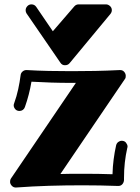

<svg xmlns="http://www.w3.org/2000/svg" viewBox="-20 -833 623 855"><path d="M546.9 -174.8Q539.6 -142.6 535.9 -109.4Q532.2 -76.2 532.2 -40V-30.8Q531.2 -19.5 524.4 -12.2Q517.6 -4.9 506.8 -4.9H505.9Q466.3 -6.3 426 -7.1Q385.7 -7.8 346.2 -7.8Q271.5 -7.8 198.2 -5.6Q125 -3.4 51.8 2H49.8Q39.6 2 32.2 -6.1Q24.9 -14.2 24.9 -22.9Q24.9 -26.9 25.6 -30.5Q26.4 -34.2 28.8 -38.1L317.9 -463.9H297.9Q252 -463.9 208 -465.3Q164.1 -466.8 120.1 -469.2Q110.4 -411.1 90.8 -356Q87.9 -347.7 81.3 -343.3Q74.7 -338.9 66.9 -338.9Q54.7 -338.9 47.9 -346.9Q41 -355 41 -363.8Q41 -366.2 41.5 -368.4Q42 -370.6 43 -373Q54.2 -403.8 61 -435.5Q67.9 -467.3 71.8 -498Q72.8 -507.8 80.3 -514.4Q87.9 -521 97.2 -521H99.1Q147.9 -518.1 197.3 -517.1Q246.6 -516.1 297.9 -516.1Q350.1 -516.1 403.6 -517.1Q457 -518.1 513.2 -521H515.1Q526.4 -521 533.2 -512.9Q540 -504.9 540 -495.1Q540 -491.2 539.3 -487.5Q538.6 -483.9 536.1 -481L249 -58.1Q272.9 -59.1 297.6 -59.1Q322.3 -59.1 347.2 -59.1Q380.9 -59.1 414.1 -58.8Q447.3 -58.6 481 -57.1Q481.9 -91.8 486.1 -123.5Q490.2 -155.3 497.1 -186Q499.5 -195.3 506.6 -200.7Q513.7 -206.1 522 -206.1Q534.7 -206.1 541.3 -197.3Q547.9 -188.5 547.9 -181.2Q547.9 -179.7 547.9 -178Q547.9 -176.3 546.9 -174.8ZM452.1 -813.5Q461.4 -813.5 469.7 -806.2Q478 -798.8 478 -787.6Q478 -779.3 472.2 -771.5L290 -551.8Q282.7 -542.5 269 -542.5Q256.3 -542.5 249 -553.7L98.1 -773.4Q94.2 -779.3 94.2 -787.6Q94.2 -797.4 101.6 -805.4Q108.9 -813.5 120.1 -813.5Q133.3 -813.5 141.1 -802.7L215.3 -693.8L311 -804.7Q318.8 -813.5 330.1 -813.5Z"/></svg>

Font: Ribeye
Style: Regular
Weight: 400
Designer: Astigmatic (AOETI)
Foundry: Astigmatic (AOETI)
Version: Version 1.000